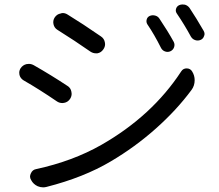

<svg xmlns="http://www.w3.org/2000/svg" viewBox="-20 -805 970 852"><path d="M633.8 -697.3Q627.9 -707 630.9 -718.3Q633.8 -729.5 644.5 -734.4Q656.2 -739.3 668.9 -735.8Q681.6 -732.4 688.5 -720.7Q724.6 -667 751 -619.1Q756.8 -607.4 752.4 -595.2Q748 -583 736.3 -577.6Q724.6 -572.3 712.4 -576.7Q700.2 -581.1 694.3 -592.8Q665 -651.4 633.8 -697.3ZM764.6 -745.1Q757.8 -754.9 761.2 -766.1Q764.6 -777.3 775.4 -782.2Q782.2 -785.2 790 -785.2Q794.9 -785.2 800.8 -784.2Q813.5 -780.3 821.3 -769.5Q850.6 -725.6 883.8 -668Q887.7 -661.1 887.7 -654.3Q887.7 -650.4 885.7 -645.5Q881.8 -632.8 870.1 -627.9Q858.4 -623 846.2 -627Q834 -630.9 827.1 -642.6Q797.9 -696.3 764.6 -745.1ZM234.4 -672.9Q220.7 -681.6 217.3 -697.8Q213.9 -713.9 222.7 -727.5Q232.4 -742.2 249 -745.1Q253.9 -747.1 258.8 -747.1Q269.5 -747.1 280.3 -740.2Q345.7 -700.2 427.7 -643.6Q442.4 -633.8 445.3 -617.2Q446.3 -613.3 446.3 -609.4Q446.3 -596.7 438.5 -585.9Q428.7 -571.3 412.1 -568.4Q408.2 -568.4 405.3 -568.4Q392.6 -568.4 380.9 -576.2Q312.5 -624 234.4 -672.9ZM186.5 24.4Q178.7 26.4 171.9 26.4Q159.2 26.4 147.5 21.5Q127.9 12.7 118.2 -5.9Q113.3 -13.7 113.3 -21.5Q113.3 -28.3 117.2 -36.1Q124 -51.8 140.6 -54.7Q302.7 -89.8 429.7 -162.1Q655.3 -291 784.2 -488.3Q793 -502 809.1 -501.5Q825.2 -501 833 -487.3Q843.8 -469.7 843.8 -449.2Q843.8 -424.8 830.1 -406.2Q763.7 -316.4 671.4 -234.4Q579.1 -152.3 471.7 -88.9Q351.6 -17.6 186.5 24.4ZM85 -448.2Q70.3 -457 66.4 -472.7Q65.4 -477.5 65.4 -482.4Q65.4 -492.2 71.3 -502Q81.1 -516.6 97.7 -520.5Q103.5 -521.5 108.4 -521.5Q119.1 -521.5 129.9 -515.6Q207 -471.7 279.3 -423.8Q293.9 -415 296.9 -397.5Q297.9 -393.6 297.9 -388.7Q297.9 -377 291 -366.2Q281.2 -351.6 264.6 -348.6Q260.7 -347.7 256.8 -347.7Q244.1 -347.7 233.4 -354.5Q153.3 -409.2 85 -448.2Z"/></svg>

Font: Gen Jyuu Gothic P Regular
Style: Regular
Weight: 400
Designer: [Source Han Sans]
Ryoko NISHIZUKA  (kana & ideographs); Paul D. Hunt (Latin, Greek & Cyrillic); Wenlong ZHANG  (bopomofo
Version: Version 1.002.20150607